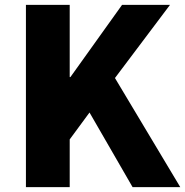

<svg xmlns="http://www.w3.org/2000/svg" viewBox="-20 -765 757 785"><path d="M86 0V-745H265V-450H268L479 -745H675L450 -446L717 0H522L346 -305L265 -195V0Z"/></svg>

Font: Noto Sans KR Thin Black
Style: Regular
Weight: 900
Version: Version 2.004-H2;hotconv 1.0.118;makeotfexe 2.5.65603